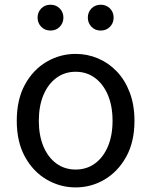

<svg xmlns="http://www.w3.org/2000/svg" viewBox="-20 -787 646 820"><path d="M303.1 13.4Q236.6 13.4 179 -20.3Q121.4 -54 86.5 -117.6Q51.6 -181.2 51.6 -271Q51.6 -361.9 86.5 -425.7Q121.4 -489.4 179 -523.1Q236.6 -556.8 303.1 -556.8Q352.9 -556.8 398.3 -537.7Q443.7 -518.6 478.8 -481.9Q513.8 -445.3 534 -392.1Q554.3 -338.9 554.3 -271Q554.3 -181.2 519.1 -117.6Q483.8 -54 426.7 -20.3Q369.7 13.4 303.1 13.4ZM303.1 -62.9Q350.2 -62.9 385.7 -88.9Q421.2 -114.9 441 -161.8Q460.7 -208.7 460.7 -271Q460.7 -333.8 441 -380.8Q421.2 -427.8 385.7 -454.2Q350.2 -480.5 303.1 -480.5Q256.1 -480.5 220.6 -454.2Q185.1 -427.8 165.4 -380.8Q145.8 -333.8 145.8 -271Q145.8 -208.7 165.4 -161.8Q185.1 -114.9 220.6 -88.9Q256.1 -62.9 303.1 -62.9ZM195.7 -656.5Q171.5 -656.5 156 -672.7Q140.5 -688.9 140.5 -711.7Q140.5 -734.8 156 -750.8Q171.5 -766.8 195.7 -766.8Q219.6 -766.8 235.2 -750.8Q250.8 -734.8 250.8 -711.7Q250.8 -688.9 235.2 -672.7Q219.6 -656.5 195.7 -656.5ZM410.2 -656.5Q386 -656.5 370.6 -672.7Q355.1 -688.9 355.1 -711.7Q355.1 -734.8 370.6 -750.8Q386 -766.8 410.2 -766.8Q434.2 -766.8 449.8 -750.8Q465.3 -734.8 465.3 -711.7Q465.3 -688.9 449.8 -672.7Q434.2 -656.5 410.2 -656.5Z"/></svg>

Font: Noto Sans TC
Style: Regular
Weight: 100
Designer: Ryoko NISHIZUKA 西塚涼子 (kana, bopomofo & ideographs); Paul D. Hunt (Latin, Greek & Cyrillic); Sandoll Communications 산돌커뮤니
Foundry: Adobe
Version: Version 2.004;hotconv 1.0.118;makeotfexe 2.5.65603